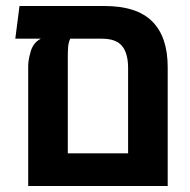

<svg xmlns="http://www.w3.org/2000/svg" viewBox="-20 -620 633 640"><path d="M328 -600Q436 -600 487.5 -548.5Q539 -497 539 -396V0H74V-401Q74 -420 82.5 -449Q91 -478 116 -491H31L45 -600ZM407 -109V-393Q407 -442 387 -466.5Q367 -491 320 -491H214Q208 -478 207 -462.5Q206 -447 206 -431V-109Z"/></svg>

Font: Noto Sans Hebrew Condensed SemiBold
Style: Regular
Weight: 600
Width: 3
Designer: Ben Nathan
Foundry: Google LLC
Version: Version 3.001; ttfautohint (v1.8.4.7-5d5b)